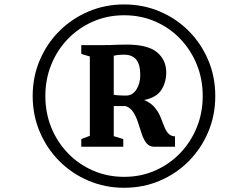

<svg xmlns="http://www.w3.org/2000/svg" viewBox="-20 -932 1084 887"><path d="M131 -488.5Q131 -577.5 163.8 -654.2Q196.5 -731 254.5 -788.8Q312.5 -846.5 389.2 -879Q466 -911.5 553.5 -911.5Q641.5 -911.5 718 -879Q794.5 -846.5 852 -788.8Q909.5 -731 942 -654.2Q974.5 -577.5 974.5 -488.5Q974.5 -399.5 942 -322.5Q909.5 -245.5 852 -187.5Q794.5 -129.5 718 -97Q641.5 -64.5 553.5 -64.5Q466 -64.5 389.2 -97Q312.5 -129.5 254.5 -187.5Q196.5 -245.5 163.8 -322.5Q131 -399.5 131 -488.5ZM189.5 -488.5Q189.5 -410 217.2 -342.2Q245 -274.5 294.5 -223.5Q344 -172.5 410.2 -143.8Q476.5 -115 553.5 -115Q630.5 -115 696.5 -144Q762.5 -173 811.8 -224Q861 -275 888.8 -342.8Q916.5 -410.5 916.5 -488.5Q916.5 -567 888.8 -634.8Q861 -702.5 811.8 -753.5Q762.5 -804.5 696.5 -833Q630.5 -861.5 553.5 -861.5Q476 -861.5 409.8 -832.5Q343.5 -803.5 294 -752.5Q244.5 -701.5 217 -633.8Q189.5 -566 189.5 -488.5ZM395 -304.5V-671L355.5 -683V-723.5H448Q469 -723 485 -723.8Q501 -724.5 519.2 -725.2Q537.5 -726 565 -726Q663.5 -726 705.8 -690.2Q748 -654.5 748 -597Q748 -553 725.8 -517.2Q703.5 -481.5 646 -470Q677 -457 694.2 -436.2Q711.5 -415.5 721 -392.5Q730.5 -369.5 738 -349.5Q745.5 -329.5 756.8 -316.2Q768 -303 788.5 -302V-254H693Q670 -254 656.8 -270.5Q643.5 -287 635 -312.8Q626.5 -338.5 618 -365.2Q609.5 -392 596.2 -413.2Q583 -434.5 560 -442H505.5V-303L549.5 -289.5V-254H355.5V-289.5ZM505.5 -494Q513 -492.5 523.2 -491.8Q533.5 -491 544 -490.8Q554.5 -490.5 563 -490.5Q592 -490.5 610 -518.2Q628 -546 628 -585.5Q628 -634 609.2 -656.8Q590.5 -679.5 552 -679.5Q541.5 -679.5 529.8 -678.5Q518 -677.5 505.5 -674.5Z"/></svg>

Font: Merriweather 72pt ExtraBold
Style: Italic
Weight: 800
Italic angle: -7.8°
Version: Version 2.101